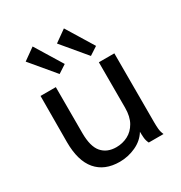

<svg xmlns="http://www.w3.org/2000/svg" viewBox="-165 -806 880 935"><g transform="rotate(-30 275.0 -338.5)"><path d="M240 11Q155 11 109.5 -42.5Q64 -96 64 -201L65 -460H151V-202Q151 -126 180 -92.5Q209 -59 261 -59Q296 -59 326 -74.5Q356 -90 374.5 -122.5Q393 -155 393 -205V-460H480V-72Q480 -53 481.5 -35.5Q483 -18 491 0H408Q400 -16 398.5 -33Q397 -50 397 -67Q374 -29 330.5 -9Q287 11 240 11ZM199 -506 86 -641 152 -688 245 -536ZM375 -506 262 -641 328 -688 421 -536Z"/></g></svg>

Font: Inconsolata SemiExpanded Medium
Style: Regular
Weight: 500
Width: 6
Monospace: yes
Designer: Raph Levien, Cyreal, Brenton Simpson
Foundry: Raph Levien, Cyreal, Google
Version: Version 3.001; ttfautohint (v1.8.2.53-6de2)